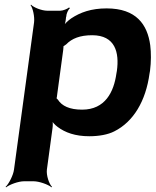

<svg xmlns="http://www.w3.org/2000/svg" viewBox="-20 -574 667 823"><path d="M263 -500 264 -503C264 -514 272 -533 280 -539L276 -542C269 -536 250 -528 238 -528H183C159 -528 124 -542 113 -554L111 -552C121 -539 129 -502 126 -478L40 153C37 177 18 214 4 227L6 229C21 217 59 203 83 203H124C148 203 187 217 201 229L203 227C190 214 178 177 181 153L205 -24C207 -37 207 -54 203 -62L200 -60C203 -52 216 -38 227 -30C259 -6 302 10 363 10C404 10 443 3 470 -11C552 -52 605 -141 621 -259L623 -270C628 -310 628 -347 624 -380C612 -469 564 -538 437 -538C371 -538 324 -521 285 -495C272 -486 255 -470 251 -461L254 -460C259 -469 262 -487 263 -500ZM332 -104C278 -104 245 -120 228 -147C227 -149 220 -155 219 -154L222 -151C223 -152 225 -165 225 -168L251 -360C251 -363 253 -377 252 -378L249 -375C250 -374 262 -382 264 -384C288 -409 323 -423 375 -423C474 -423 492 -349 481 -270L479 -259C468 -180 431 -104 332 -104Z"/></svg>

Font: Asimov
Style: EdgeWideIt
Weight: 500
Designer: Google
Version: Version 2.000980: 2014